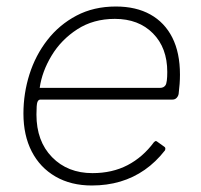

<svg xmlns="http://www.w3.org/2000/svg" viewBox="-20 -560 617 590"><path d="M262 10Q198 10 150.5 -17.5Q103 -45 77.5 -94.5Q52 -144 52 -211Q52 -273 70.5 -331.5Q89 -390 125.5 -437Q162 -484 215 -512Q268 -540 336 -540Q398 -540 442 -515.5Q486 -491 509.5 -444.5Q533 -398 533 -331Q533 -317 532 -302.5Q531 -288 529 -272Q528 -265 523 -259.5Q518 -254 510 -254H104Q98 -254 95 -246.5Q92 -239 92 -208Q92 -126 140 -77Q188 -28 264 -28Q325 -28 372 -52.5Q419 -77 453 -123Q457 -127 459.5 -126.5Q462 -126 464 -124L485 -109Q490 -106 487 -98Q459 -62 424.5 -38Q390 -14 349.5 -2Q309 10 262 10ZM472 -290Q483 -290 488.5 -298Q494 -306 494 -339Q494 -413 450 -457.5Q406 -502 333 -502Q267 -502 217.5 -470Q168 -438 138.5 -389Q109 -340 102 -290Z"/></svg>

Font: Libre Franklin Thin Thin
Style: Italic
Weight: 250
Italic angle: -8°
Version: Version 3.000